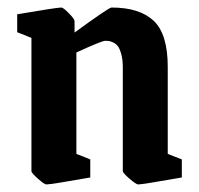

<svg xmlns="http://www.w3.org/2000/svg" viewBox="-20 -483 531 513"><path d="M104 9.8Q98.6 9.8 81.3 -5.6Q64 -21 64 -25.9V-381.8L25.9 -397V-444.8Q131.8 -462.9 144 -462.9Q148.9 -462.9 164.1 -447.5Q179.2 -432.1 179.2 -426.8V-396Q271 -462.9 277.8 -462.9Q353 -462.9 390.6 -427.5Q428.2 -392.1 428.2 -304.2V-71.8L465.8 -57.1V-8.8Q360.4 9.8 349.1 9.8Q343.8 9.8 325.9 -5.6Q308.1 -21 308.1 -25.9V-303.2Q308.1 -323.2 304.2 -337.6Q300.3 -352.1 295.4 -358.9Q290.5 -365.7 282.7 -369.4Q274.9 -373 271 -373.5Q267.1 -374 261.2 -374Q252 -374 184.1 -342.8V-71.8L221.2 -57.1V-8.8Q116.2 9.8 104 9.8Z"/></svg>

Font: Grenze SemiBold
Style: Regular
Weight: 600
Designer: Renata Polastri
Foundry: Omnibus-Type
Version: Version 1.002;PS 001.002;hotconv 1.0.88;makeotf.lib2.5.64775